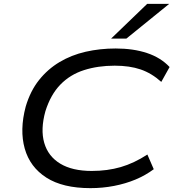

<svg xmlns="http://www.w3.org/2000/svg" viewBox="-20 -965 913 994"><path d="M448 9Q305 9 220 -45.5Q135 -100 108 -196Q81 -292 113 -413Q137 -494 182 -550.5Q227 -607 288 -643.5Q349 -680 423 -697Q497 -714 579 -714Q670 -714 741 -690.5Q812 -667 858 -618L815 -541Q765 -586 708 -605.5Q651 -625 574 -625Q487 -625 415 -602Q343 -579 292.5 -527Q242 -475 215 -389Q189 -295 209 -225.5Q229 -156 291.5 -118Q354 -80 455 -80Q536 -80 605 -100Q674 -120 743 -165L776 -89Q733 -57 681.5 -35.5Q630 -14 570.5 -2.5Q511 9 448 9ZM555 -765 742 -945H856L634 -765Z"/></svg>

Font: Nunito Sans 7pt Expanded
Style: Italic
Weight: 400
Width: 7
Italic angle: -9°
Designer: Vernon Adams
Foundry: Vernon Adams
Version: Version 3.101;gftools[0.9.27]